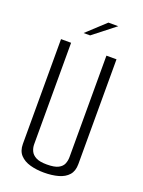

<svg xmlns="http://www.w3.org/2000/svg" viewBox="-147 -840 682 914"><g transform="rotate(20 194.5 -383.0)"><path d="M194 5Q156 5 124 -4Q92 -13 73 -33.5Q54 -54 54 -89V-620H105V-106Q105 -88 112.5 -72Q120 -56 139 -46Q158 -36 194 -36Q233 -36 252 -46Q271 -56 277.5 -72Q284 -88 284 -106V-620H335V-89Q335 -54 317 -33.5Q299 -13 267 -4Q235 5 194 5ZM145 -684 239 -771H289L178 -684Z"/></g></svg>

Font: Smooch Sans Thin
Style: Regular
Weight: 400
Version: Version 1.010